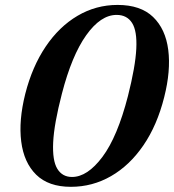

<svg xmlns="http://www.w3.org/2000/svg" viewBox="-20 -730 689 760"><path d="M445.5 -710.5Q536.5 -710.5 586 -662.8Q635.5 -615 646 -532.5Q656.5 -450 630 -345.5Q602 -234 547.5 -154.5Q493 -75 419.5 -32.8Q346 9.5 260.5 9.5Q172 9.5 123.2 -38.5Q74.5 -86.5 64 -169.8Q53.5 -253 80 -358.5Q107.5 -466.5 160.8 -545.5Q214 -624.5 287 -667.5Q360 -710.5 445.5 -710.5ZM486.5 -350Q516 -466.5 519.5 -537Q523 -607.5 502.8 -639.2Q482.5 -671 441.5 -671Q378.5 -671 321.2 -590.5Q264 -510 225 -359Q194 -239.5 190.5 -167Q187 -94.5 206.8 -62Q226.5 -29.5 265 -29.5Q326 -29.5 385.5 -109Q445 -188.5 486.5 -350Z"/></svg>

Font: Fraunces 144pt Soft SemiBold
Style: Italic
Weight: 600
Italic angle: -16°
Version: Version 1.000;[b76b70a41]